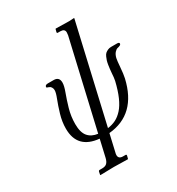

<svg xmlns="http://www.w3.org/2000/svg" viewBox="-207 -817 1053 1145"><g transform="rotate(-30 319.5 -245.0)"><path d="M226.1 -391.1Q226.1 -368.7 211.7 -330.3Q197.3 -292 182.6 -241.5Q168 -190.9 168 -138.2Q168 -80.6 191.2 -53Q214.4 -25.4 257.8 -20L396 -618.2Q397.9 -631.8 397.9 -637.2Q397.9 -662.1 367.2 -662.1H351.1Q343.8 -662.1 345.2 -669.9L350.1 -688L352.1 -689.9Q411.6 -688 443.8 -688L478 -689.9L479 -688L325.2 -20Q356.4 -23.9 381.6 -36.6Q406.7 -49.3 429.4 -74.5Q452.1 -99.6 470.5 -141.4Q488.8 -183.1 502.9 -242.2Q507.3 -263.2 508.8 -293Q510.7 -312 511.5 -320.6Q512.2 -329.1 515.1 -346.7Q518.1 -364.3 521 -373.3Q523.9 -382.3 529.5 -395.3Q535.2 -408.2 542.2 -414.3Q549.3 -420.4 559.8 -425.3Q570.3 -430.2 583 -430.2H624Q639.2 -430.2 639.2 -421.9Q639.2 -414.6 631.6 -410.9Q624 -407.2 614.3 -405.3Q604.5 -403.3 593.5 -391.1Q582.5 -378.9 577.1 -356.9Q573.7 -341.8 570.3 -297.4Q566.9 -252.9 561 -226.1Q510.7 -7.8 317.9 9.8L291 127Q288.1 137.2 288.1 145Q288.1 170.9 318.8 170.9H335.9Q343.3 170.9 341.8 179.2L336.9 198.2L335 200.2Q274.4 198.2 240.2 198.2L146 200.2L145 198.2L148.9 179.2Q150.4 170.9 158.2 170.9H174.8Q196.8 170.9 207.8 160.2Q218.8 149.4 224.1 127L251 9.8Q106 -3.9 106 -142.1Q106 -189.5 120.4 -237.8Q134.8 -286.1 148.9 -322Q163.1 -357.9 163.1 -375Q163.1 -386.2 158.2 -394Q153.3 -401.9 149.4 -404.1Q145.5 -406.2 138.2 -409.2Q134.3 -410.2 132.1 -411.1Q129.9 -412.1 128.4 -413.8Q127 -415.5 127.9 -418Q129.9 -430.2 147.9 -430.2H188Q226.1 -430.2 226.1 -391.1Z"/></g></svg>

Font: Common Serif SemiBold
Style: Italic
Weight: 600
Italic angle: -12°
Designer: Philipp H. Poll, Khaled Hosny
Foundry: Stefan Peev, Context Ltd.
Version: Version 1.026